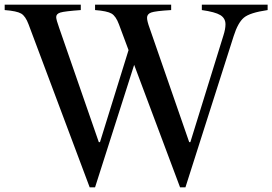

<svg xmlns="http://www.w3.org/2000/svg" viewBox="-33 -790 1163 820"><path d="M373 10H350L89 -686Q76 -721 57.5 -732Q39 -743 -13 -747V-770H312V-747Q243 -742 225 -736.5Q207 -731 207 -717Q207 -706 220 -670L389 -183H394L516 -576L475 -686Q462 -721 443.5 -732Q425 -743 373 -747V-770H698V-747Q630 -743 612.5 -736.5Q595 -730 595 -714Q595 -700 606 -670L775 -183H780L921 -638Q930 -666 930 -686Q930 -712 908 -725.5Q886 -739 829 -747V-770H1110V-747Q1034 -736 1008.5 -714.5Q983 -693 965 -636L759 10H736L540 -513Z"/></svg>

Font: Libre Caslon Text
Style: Regular
Weight: 400
Designer: Pablo Impallari, Rodrigo Fuenzalida
Foundry: Pablo Impallari, Rodrigo Fuenzalida
Version: Version 1.002